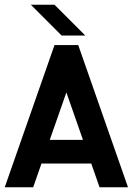

<svg xmlns="http://www.w3.org/2000/svg" viewBox="-20 -790 560 810"><path d="M340 -640H240L110 -770H210ZM520 0H400L365 -100H155L120 0H0L210 -600H310ZM330 -200 260 -400 190 -200Z"/></svg>

Font: Gauge Heavy
Style: Heavy
Weight: 900
Designer: Daniel Pimley
Foundry: Daniel Pimley
Version: Version 2.0